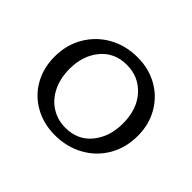

<svg xmlns="http://www.w3.org/2000/svg" viewBox="-105 -572 728 728"><g transform="rotate(45 259.5 -207.5)"><path d="M42 -202Q42 -265 71.5 -315.5Q101 -366 152 -394.5Q203 -423 267 -423Q327 -423 375 -396Q423 -369 450.5 -321Q478 -273 478 -213Q478 -149 449 -99Q420 -49 368.5 -20.5Q317 8 253 8Q193 8 144.5 -19Q96 -46 69 -94Q42 -142 42 -202ZM262 -40Q328 -40 366.5 -87.5Q405 -135 405 -206Q405 -282 363.5 -328Q322 -374 258 -374Q193 -374 154 -327.5Q115 -281 115 -210Q115 -159 134 -120.5Q153 -82 186.5 -61Q220 -40 262 -40Z"/></g></svg>

Font: QiushuiShotai Bright
Style: Regular
Weight: 400
Designer: Christian Thalmann (Catharsis Fonts)
Version: Version 1.250;